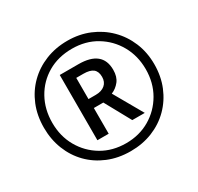

<svg xmlns="http://www.w3.org/2000/svg" viewBox="-155 -1003 1141 1106"><g transform="rotate(-30 415.5 -450.0)"><path d="M416 -83Q334 -83 266.5 -111Q199 -139 150.5 -188.5Q102 -238 75.5 -305Q49 -372 49 -450Q49 -531 76.5 -598Q104 -665 153.5 -714Q203 -763 270 -790Q337 -817 416 -817Q494 -817 560.5 -789.5Q627 -762 677 -712.5Q727 -663 755 -596Q783 -529 783 -450Q783 -370 755.5 -303Q728 -236 678.5 -186.5Q629 -137 562 -110Q495 -83 416 -83ZM416 -136Q504 -136 574 -177Q644 -218 685 -289Q726 -360 726 -450Q726 -538 686 -609Q646 -680 576 -722Q506 -764 416 -764Q324 -764 254 -723Q184 -682 144.5 -611Q105 -540 105 -450Q105 -361 145.5 -290Q186 -219 256 -177.5Q326 -136 416 -136ZM280 -234V-668H404Q562 -668 562 -540Q562 -494 540 -466Q518 -438 486 -425L595 -234H512L418 -405H355V-234ZM402 -465Q441 -465 463.5 -484Q486 -503 486 -537Q486 -573 465.5 -589.5Q445 -606 401 -606H354V-465Z"/></g></svg>

Font: Noto Sans Telugu UI SemiCondensed
Style: Regular
Weight: 400
Width: 4
Designer: Jelle Bosma - Monotype Design Team
Foundry: Monotype Imaging Inc.
Version: Version 2.005; ttfautohint (v1.8.4.7-5d5b)